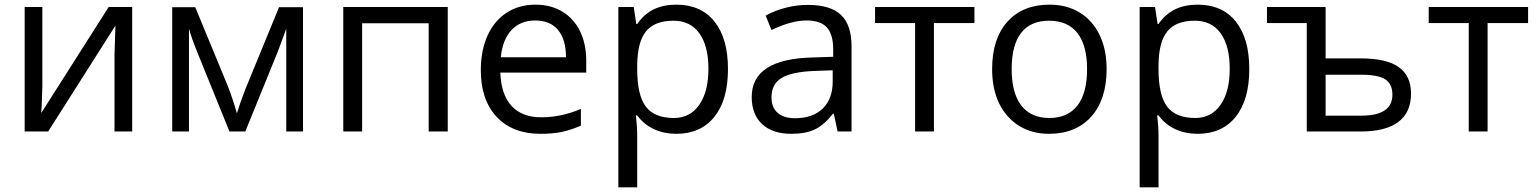

<svg xmlns="http://www.w3.org/2000/svg" viewBox="-20 -565 6606 825"><path d="M86 0H187L476 -455L474 -392L472 -327V0H548V-535H447L157 -79L159 -107L162 -196V-535H86Z M959 -195 819 -534H720V0H792V-442Q802 -404 828 -340L966 0H1034L1172 -339L1200 -414L1210 -442V0H1282V-534H1179L1034 -181L1013 -124L998 -78Q980 -141 959 -195Z M1822 -465V0H1904V-535H1455V0H1536V-465Z M2476 -25V-97Q2392 -61 2305 -61Q2223 -61 2178 -110Q2133 -159 2130 -253H2499V-304Q2499 -376 2472.5 -430.5Q2446 -485 2396.5 -515Q2347 -545 2281 -545Q2210 -545 2157 -510.5Q2104 -476 2075 -412.5Q2046 -349 2046 -263Q2046 -135 2114.5 -62.5Q2183 10 2302 10Q2355 10 2393.5 2Q2432 -6 2476 -25ZM2412 -319H2132Q2139 -394 2177.5 -435.5Q2216 -477 2280 -477Q2344 -477 2378 -436Q2412 -395 2412 -319Z M3108 -268Q3108 -400 3050 -472.5Q2992 -545 2886 -545Q2831 -545 2789.5 -525Q2748 -505 2718 -462H2714L2703 -535H2637V240H2718V20Q2718 -23 2712 -69H2718Q2747 -30 2790 -10Q2833 10 2886 10Q2991 10 3049.5 -63Q3108 -136 3108 -268ZM3024 -269Q3024 -171 2984.5 -114.5Q2945 -58 2876 -58Q2792 -58 2755 -107Q2718 -156 2718 -268V-286Q2719 -385 2756 -430.5Q2793 -476 2874 -476Q2946 -476 2985 -422Q3024 -368 3024 -269Z M3639 -365Q3639 -458 3593.5 -501Q3548 -544 3451 -544Q3404 -544 3357 -532Q3310 -520 3270 -498L3295 -436Q3380 -477 3446 -477Q3506 -477 3533 -447Q3560 -417 3560 -354V-321L3469 -318Q3210 -311 3210 -148Q3210 -73 3255 -31.5Q3300 10 3380 10Q3441 10 3480.5 -8.5Q3520 -27 3559 -76H3563L3579 0H3639ZM3295 -147Q3295 -203 3337.5 -229.5Q3380 -256 3477 -260L3558 -263V-215Q3558 -140 3515 -98.5Q3472 -57 3396 -57Q3348 -57 3321.5 -80Q3295 -103 3295 -147Z M3740 -535V-466H3912V0H3993V-466H4167V-535Z M4490 -545Q4374 -545 4308.5 -471.5Q4243 -398 4243 -268Q4243 -184 4273 -121Q4304 -58 4359.5 -24Q4415 10 4487 10Q4603 10 4669 -64Q4735 -138 4735 -268Q4735 -352 4705 -414.5Q4675 -477 4619.5 -511Q4564 -545 4490 -545ZM4488 -476Q4568 -476 4609.5 -423Q4651 -370 4651 -268Q4651 -165 4609.5 -111.5Q4568 -58 4489 -58Q4410 -58 4368.5 -111.5Q4327 -165 4327 -268Q4327 -371 4367.5 -423.5Q4408 -476 4488 -476Z M5348 -268Q5348 -400 5290 -472.5Q5232 -545 5126 -545Q5071 -545 5029.5 -525Q4988 -505 4958 -462H4954L4943 -535H4877V240H4958V20Q4958 -23 4952 -69H4958Q4987 -30 5030 -10Q5073 10 5126 10Q5231 10 5289.5 -63Q5348 -136 5348 -268ZM5264 -269Q5264 -171 5224.5 -114.5Q5185 -58 5116 -58Q5032 -58 4995 -107Q4958 -156 4958 -268V-286Q4959 -385 4996 -430.5Q5033 -476 5114 -476Q5186 -476 5225 -422Q5264 -368 5264 -269Z M5424 -535V-466H5595V0H5827Q5934 0 5988.5 -41Q6043 -82 6043 -163Q6043 -239 5990.5 -276.5Q5938 -314 5829 -314H5676V-535ZM5829 -68H5676V-244H5826Q5902 -244 5932.5 -224Q5963 -204 5963 -158Q5963 -68 5829 -68Z M6119 -535V-466H6291V0H6372V-466H6546V-535Z"/></svg>

Font: OpenSansMMV
Style: Regular
Weight: 400
Designer: Steve Matteson
Foundry: Ascender Corporation
Version: Version 4.000